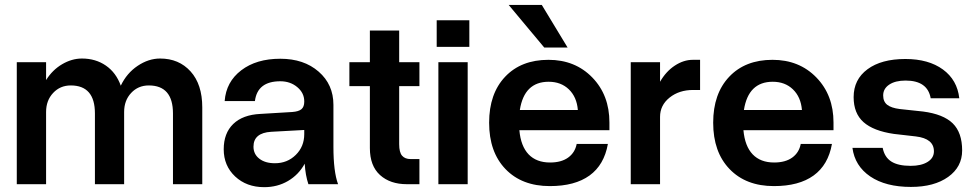

<svg xmlns="http://www.w3.org/2000/svg" viewBox="-20 -755 4003 787"><path d="M369.1 -290Q369.1 -404.8 270 -404.8Q226.6 -404.8 197.8 -374Q168.9 -343.3 168.9 -295.9V0H48.8V-500H168.9V-426.8Q194.8 -468.3 234.6 -491.7Q274.4 -515.1 315.9 -515.1Q372.1 -515.1 414.1 -486.1Q456.1 -457 475.1 -403.8Q499.5 -455.1 544.2 -485.1Q588.9 -515.1 636.2 -515.1Q713.4 -515.1 761.2 -462.2Q809.1 -409.2 809.1 -314.9V0H689V-290Q689 -404.8 589.8 -404.8Q546.4 -404.8 517.6 -374Q488.8 -343.3 488.8 -295.9V0H369.1Z M1346.7 -152.8Q1346.7 -51.8 1365.7 0H1244.1Q1231.9 -36.1 1229 -84Q1204.1 -38.6 1160.6 -13.2Q1117.2 12.2 1063 12.2Q990.7 12.2 943.8 -31.7Q897 -75.7 897 -143.1Q897 -209 936 -246.8Q975.1 -284.7 1047.9 -288.1L1177.7 -295.9Q1204.6 -297.9 1215.8 -307.6Q1227.1 -317.4 1227.1 -337.9V-339.8Q1227.1 -374 1198.5 -397.9Q1169.9 -421.9 1128.9 -421.9Q1035.2 -421.9 1024.9 -340.8H900.9Q906.7 -419.4 968.8 -466.8Q1030.8 -514.2 1128.9 -514.2Q1225.6 -514.2 1286.1 -461.4Q1346.7 -408.7 1346.7 -325.2ZM1019 -153.8Q1019 -123 1043 -104.5Q1066.9 -85.9 1106.9 -85.9Q1157.7 -85.9 1192.4 -120.1Q1227.1 -154.3 1227.1 -205.1V-222.2L1091.8 -214.8Q1019 -210.4 1019 -153.8Z M1699.2 -103V0H1647.5Q1579.1 0 1537.6 -37.6Q1496.1 -75.2 1496.1 -147.9V-401.9H1412.1V-500H1496.1V-629.9H1616.2V-500H1699.2V-401.9H1616.2V-164.1Q1616.2 -130.4 1628.2 -116.7Q1640.1 -103 1663.1 -103Z M1770 -671.9H1903.8V-563H1770ZM1776.9 -500H1897V0H1776.9Z M2064.9 -734.9H2200.7L2306.6 -560.1H2210.9ZM1984.9 -252Q1984.9 -371.1 2050.5 -440.4Q2116.2 -509.8 2228 -509.8Q2337.4 -509.8 2407.7 -437.5Q2478 -365.2 2478 -252.9V-221.2H2108.9Q2114.7 -155.8 2146.7 -122.3Q2178.7 -88.9 2234.9 -88.9Q2280.8 -88.9 2308.8 -109.1Q2336.9 -129.4 2343.8 -165H2471.7Q2456.5 -79.1 2396.5 -35.6Q2336.4 7.8 2233.9 7.8Q2119.1 7.8 2052 -62Q1984.9 -131.8 1984.9 -252ZM2229 -419.9Q2128.9 -419.9 2110.8 -304.2H2348.6Q2344.2 -357.4 2311.8 -388.7Q2279.3 -419.9 2229 -419.9Z M2565.4 -500H2685.5V-419.9Q2710 -462.4 2746.1 -486.1Q2782.2 -509.8 2819.8 -509.8H2849.6V-386.2H2820.8Q2763.7 -386.2 2724.6 -355Q2685.5 -323.7 2685.5 -275.9V0H2565.4Z M2903.3 -252Q2903.3 -371.1 2969 -440.4Q3034.7 -509.8 3146.5 -509.8Q3255.9 -509.8 3326.2 -437.5Q3396.5 -365.2 3396.5 -252.9V-221.2H3027.3Q3033.2 -155.8 3065.2 -122.3Q3097.2 -88.9 3153.3 -88.9Q3199.2 -88.9 3227.3 -109.1Q3255.4 -129.4 3262.2 -165H3390.1Q3375 -79.1 3314.9 -35.6Q3254.9 7.8 3152.3 7.8Q3037.6 7.8 2970.5 -62Q2903.3 -131.8 2903.3 -252ZM3147.5 -419.9Q3047.4 -419.9 3029.3 -304.2H3267.1Q3262.7 -357.4 3230.2 -388.7Q3197.8 -419.9 3147.5 -419.9Z M3733.9 -195.8 3644 -206.1Q3560.1 -218.3 3519.5 -254.4Q3479 -290.5 3479 -356.9Q3479 -429.2 3535.9 -471.2Q3592.8 -513.2 3690.9 -513.2Q3786.1 -513.2 3845 -470.2Q3903.8 -427.2 3912.1 -352.1H3794.9Q3782.2 -424.8 3691.9 -424.8Q3649.9 -424.8 3625 -408.2Q3600.1 -391.6 3600.1 -363.8Q3600.1 -338.4 3616.7 -325.4Q3633.3 -312.5 3668 -308.1L3763.2 -297.9Q3846.7 -287.1 3885.3 -249.3Q3923.8 -211.4 3923.8 -138.2Q3923.8 -70.8 3866.5 -29.8Q3809.1 11.2 3713.9 11.2Q3610.4 11.2 3547.1 -31.7Q3483.9 -74.7 3474.1 -148.9H3598.1Q3605.5 -110.8 3633.3 -93Q3661.1 -75.2 3712.9 -75.2Q3756.3 -75.2 3782.2 -91.3Q3808.1 -107.4 3808.1 -134.8Q3808.1 -187 3733.9 -195.8Z"/></svg>

Font: Overused Grotesk SemiBold
Style: Regular
Weight: 600
Version: Version 0.002